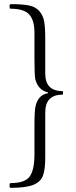

<svg xmlns="http://www.w3.org/2000/svg" viewBox="-20 -749 364 925"><path d="M31 156Q26 156 26 145Q26 133 32 133Q100 133 123 101.5Q146 70 146 -7V-143Q146 -216 151 -236Q163 -292 211 -300V-304Q163 -315 150 -368Q146 -385 146 -472V-590Q146 -652 120.5 -679.5Q95 -707 31 -707Q26 -707 26 -718Q26 -729 32 -729Q89 -729 120.5 -722.5Q152 -716 170 -695Q188 -674 193 -644.5Q198 -615 198 -560V-395Q198 -310 281 -310Q284 -310 284 -302Q284 -293 281 -293Q198 -293 198 -207V9Q198 69 186.5 98.5Q175 128 139.5 142Q104 156 31 156Z"/></svg>

Font: Junicode Cond Light
Style: Regular
Weight: 300
Width: 3
Designer: Peter S. Baker
Version: Version 2.201